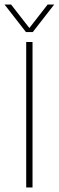

<svg xmlns="http://www.w3.org/2000/svg" viewBox="-36 -830 260 850"><path d="M79 -688 -16 -810H13L94 -706L175 -810H204L109 -688ZM80 0V-644H108V0Z"/></svg>

Font: Kanit Thin
Style: Regular
Weight: 250
Designer: Katatrad Team
Foundry: CadsonDemak
Version: Version 2.000; ttfautohint (v1.8.3)